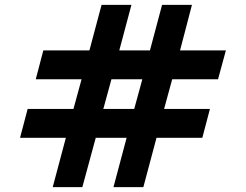

<svg xmlns="http://www.w3.org/2000/svg" viewBox="-20 -770 1012 790"><path d="M877.1 -443.8H688.5L655.2 -321.9H843.8L812.5 -203.1H624L569.8 0H446.9L501 -203.1H374L318.8 0H196.9L251 -203.1H62.5L93.8 -321.9H282.3L315.6 -443.8H127.1L158.3 -562.5H347.9L397.9 -750H520.8L470.8 -562.5H596.9L646.9 -750H769.8L720.8 -562.5H909.4ZM532.3 -321.9 565.6 -443.8H438.5L405.2 -321.9Z"/></svg>

Font: Vladivostok Bold
Style: Regular
Weight: 700
Width: 4
Designer: Michael Sharanda
Foundry: Michael Sharanda
Version: Version 1.005